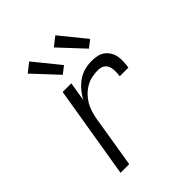

<svg xmlns="http://www.w3.org/2000/svg" viewBox="-209 -889 1018 1018"><g transform="rotate(-45 300.0 -380.0)"><path d="M104 0 190 -520H255L237 -412Q250 -437 269 -459.5Q288 -482 311 -498Q334 -514 361 -521Q388 -528 414 -528Q435 -528 455 -524Q475 -520 490 -509Q505 -498 515.5 -481.5Q526 -465 529.5 -445.5Q533 -426 532 -405.5Q531 -385 528 -365H463Q465 -377 465.5 -389Q466 -401 465 -413Q464 -425 460 -436Q456 -447 447.5 -455Q439 -463 428 -466.5Q417 -470 405 -470Q383 -470 359.5 -465.5Q336 -461 315 -449Q294 -437 276.5 -419.5Q259 -402 247 -381.5Q235 -361 228 -338.5Q221 -316 217 -294L169 0ZM451 -584 324 -720 375 -760 492 -616ZM255 -584 128 -720 179 -760 296 -616Z"/></g></svg>

Font: Iosevka Light Extended
Style: Italic
Weight: 300
Width: 7
Italic angle: -9°
Monospace: yes
Designer: Belleve Invis
Foundry: Belleve Invis
Version: Version 32.5.0; ttfautohint (v1.8.4)